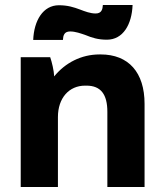

<svg xmlns="http://www.w3.org/2000/svg" viewBox="-20 -749 653 769"><path d="M300 -711C276 -720 251 -728 216 -728C152 -728 116 -666 113 -589H232C233 -607 237 -623 261 -623C282 -623 304 -615 324 -608C348 -598 373 -590 408 -590C473 -590 508 -651 511 -729H392C391 -712 387 -695 363 -695C342 -695 321 -703 300 -711ZM63 0H212V-280C212 -356 256 -406 321 -406H326C384 -406 410 -371 410 -301V0H559V-333C559 -459 495 -531 383 -531H379C305 -531 241 -497 197 -443C196 -466 188 -500 181 -520H63Z"/></svg>

Font: Fixel Text Bold
Style: Bold
Weight: 700
Width: 4
Designer: AlfaBravo + MacPaw
Foundry: Kyrylo Tkachov, Marchela Mozhyna, Serhii Makarenko, Maria Weinstein, Zakhar Kryvoshyya
Version: Version 1.211